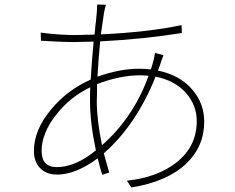

<svg xmlns="http://www.w3.org/2000/svg" viewBox="-20 -797 1040 849"><path d="M637 -462Q613 -464 599 -464Q510 -464 409 -425V-386L408 -348Q408 -268 431 -155Q571 -278 637 -462ZM404 -132Q378 -255 378 -351Q378 -391 379 -411Q289 -368 228 -289Q164 -208 164 -130Q164 -58 231 -58Q313 -58 404 -132ZM703 -553Q701 -548 698 -540L696 -534L693 -526L686 -505Q682 -493 678 -485Q776 -465 831 -400Q883 -339 883 -259Q883 -149 803 -73Q720 6 561 32L541 2Q674 -12 758 -77Q850 -148 850 -261Q850 -332 803 -385Q754 -441 668 -458Q582 -244 439 -119Q453 -67 463 -34L432 -24Q421 -60 412 -97Q315 -25 232 -25Q186 -25 159 -52Q130 -80 130 -130Q130 -222 206 -313Q277 -399 381 -445Q385 -516 394 -613L349 -612Q325 -611 306 -611Q281 -611 234 -613Q187 -615 161 -617L160 -653Q183 -649 236 -645Q283 -642 305 -642Q334 -642 398 -644L401 -673L402 -686L404 -699Q407 -728 408 -742Q410 -772 410 -777L449 -776Q447 -772 444 -760Q442 -751 440 -741Q434 -704 426 -645Q638 -655 783 -686L784 -651Q616 -624 423 -614Q416 -545 411 -458Q510 -493 594 -493Q622 -493 647 -490L654 -512L660 -534Q664 -551 665 -563Z"/></svg>

Font: Noto Sans CJK TC Thin
Style: Regular
Weight: 250
Designer: Ryoko NISHIZUKA ???? (kana & ideographs); Paul D. Hunt (Latin, Greek & Cyrillic); Wenlong ZHANG ??? (bopomofo); Sandoll 
Foundry: Adobe Systems Incorporated
Version: Version 1.004 January 19, 2016